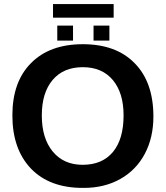

<svg xmlns="http://www.w3.org/2000/svg" viewBox="-20 -916 818 946"><path d="M735.8 -341.8Q735.8 -238.3 693.6 -158.4Q651.4 -78.6 573.2 -34.4Q495.1 9.8 393.1 9.8H387.2Q224.6 9.8 132.8 -85Q41 -181.2 41 -347.2Q41 -513.2 132.8 -605Q224.6 -698.2 388.2 -698.2Q552.7 -698.2 644 -604Q735.8 -510.7 735.8 -341.8ZM588.9 -347.2Q588.9 -458.5 535.9 -521.7Q482.9 -585 388.2 -585Q292.5 -585 239.3 -522Q186 -459 186 -347.2Q186 -234.4 240 -169.2Q293.9 -104 387.2 -104Q483.9 -104 536.4 -167.2Q588.9 -230.5 588.9 -347.2ZM519 -790V-715.8H440.9V-790ZM339.8 -790V-715.8H262.2V-790ZM241.2 -829.1V-896H540V-829.1Z"/></svg>

Font: Libra Sans Modern
Style: Bold
Weight: 700
Foundry: Stefan Peev, Context Ltd
Version: Version 1.000